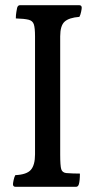

<svg xmlns="http://www.w3.org/2000/svg" viewBox="-20 -800 365 740"><path d="M40 -80Q30 -80 30 -90Q30 -94 32.5 -106Q35 -118 39 -125Q83 -127 99 -145.5Q115 -164 115 -205V-660Q115 -692 110.5 -706Q106 -720 90 -724Q74 -728 41 -729Q41 -742 43 -753.5Q45 -765 46 -770Q49 -780 57 -780H285Q295 -780 295 -770Q295 -766 292.5 -754Q290 -742 286 -735Q246 -732 229 -716.5Q212 -701 212 -660V-205Q212 -161 216 -148Q220 -135 235 -133Q245 -132 261.5 -131.5Q278 -131 288 -131Q288 -104 284 -90Q281 -80 273 -80Z"/></svg>

Font: Gowun Batang
Style: Bold
Weight: 700
Designer: Yanghee Ryu
Foundry: Yanghee Ryu
Version: Version 2.000